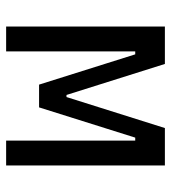

<svg xmlns="http://www.w3.org/2000/svg" viewBox="14 -572 558 626"><g transform="rotate(90 293.0 -259.0)"><path d="M66.4 0V-517.6H188.5L289.6 -196.8H296.4L397.5 -517.6H519.5V0H438.5V-420.9H428.7L330.1 -107.4H255.9L157.2 -420.9H147.5V0Z"/></g></svg>

Font: Cascadia Mono SemiLight
Style: Regular
Weight: 350
Monospace: yes
Designer: Aaron Bell
Foundry: Saja Typeworks
Version: Version 2404.023; ttfautohint (v1.8.4)